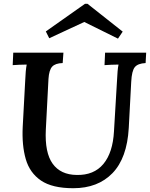

<svg xmlns="http://www.w3.org/2000/svg" viewBox="-20 -978 792 1014"><path d="M752 -700 749 -645Q708 -643 692 -623.5Q676 -604 673 -546L660 -302Q651 -143 574 -63.5Q497 16 367 16Q256 16 196.5 -24.5Q137 -65 116 -138Q95 -211 100 -309L113 -550Q114 -577 116 -599.5Q118 -622 121 -637Q104 -637 82 -636Q60 -635 47 -634L50 -700H315L311 -645Q272 -644 255.5 -626Q239 -608 236 -561L222 -293Q216 -172 258 -113.5Q300 -55 385 -54Q476 -52 526 -112Q576 -172 582 -285L598 -553Q599 -578 601 -601Q603 -624 606 -637Q589 -637 567 -636Q545 -635 532 -634L535 -700ZM603 -774 425 -862 240 -776 222 -812 429 -958H442L628 -811Z"/></svg>

Font: Lora SemiBold
Style: Italic
Weight: 600
Italic angle: -3°
Designer: Olga Karpushina, Alexei Vanyashin (Cyrillic)
Foundry: Cyreal
Version: Version 3.011; ttfautohint (v1.8.4.7-5d5b)